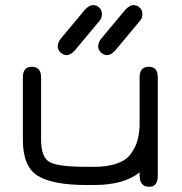

<svg xmlns="http://www.w3.org/2000/svg" viewBox="-20 -715 702 742"><path d="M342.8 -70.3H314.5C242.2 -70.3 194.8 -76.3 172.4 -88.4C149.9 -100.4 138.7 -129.9 138.7 -176.8V-416C138.7 -443.4 126.6 -457 102.5 -457C79.8 -457 68.4 -443.4 68.4 -416V-173.8C68.4 -105.5 87.6 -59.4 126 -35.6C164.4 -11.9 227.2 0 314.5 0H342.8C420.2 0 479.2 -16.3 519.5 -48.8V-38.1C519.5 -8.1 531.9 6.8 556.6 6.8C578.8 6.8 589.8 -7.2 589.8 -35.2V-416C589.8 -443.4 578.1 -457 554.7 -457C531.2 -457 519.5 -443.4 519.5 -416V-226.6C518.2 -204.4 515.1 -185.2 510.3 -168.9C505.4 -152.7 497.1 -136.4 485.4 -120.1C473.6 -103.8 455.7 -91.5 431.6 -83C407.6 -74.5 377.9 -70.3 342.8 -70.3ZM237.3 -502C247.7 -502 258.5 -508.1 269.5 -520.5L363.3 -632.8C370.4 -640.6 374 -649.7 374 -660.2C374 -670.6 370.6 -679 363.8 -685.5C356.9 -692.1 349 -695.3 339.8 -695.3C329.4 -695.3 318.7 -689.1 307.6 -676.8L213.9 -564.5C206.7 -554.7 203.1 -545.2 203.1 -536.1C203.1 -526.4 206.9 -518.2 214.4 -511.7C221.8 -505.2 229.5 -502 237.3 -502ZM393.6 -502C404 -502 414.7 -508.1 425.8 -520.5L519.5 -632.8C526.7 -640.6 530.3 -649.7 530.3 -660.2C530.3 -670.6 526.9 -679 520 -685.5C513.2 -692.1 505.2 -695.3 496.1 -695.3C485.7 -695.3 474.9 -689.1 463.9 -676.8L370.1 -564.5C363 -554.7 359.4 -545.2 359.4 -536.1C359.4 -526.4 363.1 -518.2 370.6 -511.7C378.1 -505.2 385.7 -502 393.6 -502Z"/></svg>

Font: Jura
Style: DemiBold
Weight: 600
Version: Version 2.5.1